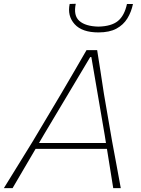

<svg xmlns="http://www.w3.org/2000/svg" viewBox="-41 -972 729 992"><path d="M-21 0Q15 -58.5 54.5 -122.2Q94 -186 129 -243L275 -488Q312 -551 343 -604.2Q374 -657.5 406 -713H461Q469.5 -660 478 -605Q486.5 -550 496 -487L538 -243Q549.5 -182.5 561 -119.5Q572.5 -56.5 583 0H544Q536.5 -48 528 -100Q519.5 -152 511.5 -203H143Q113.5 -152.5 83.2 -101.2Q53 -50 24 0ZM185 -275Q173.5 -255 160.5 -233H506.5Q503 -255 500 -274L431 -677H425ZM467.5 -804.5Q383 -804.5 344.5 -847.2Q306 -890 319 -951.5L350.5 -952.5Q337.5 -891.5 369.2 -863.8Q401 -836 467.5 -834.5Q534.5 -836 568.2 -863.5Q602 -891 615 -951.5H646Q637.5 -910 617 -876.8Q596.5 -843.5 560.5 -824Q524.5 -804.5 467.5 -804.5Z"/></svg>

Font: Commissioner Loud Thin
Style: Italic
Weight: 100
Italic angle: -12°
Designer: Kostas Bartsokas
Foundry: Kostas Bartsokas
Version: Version 1.000; ttfautohint (v1.8.3)